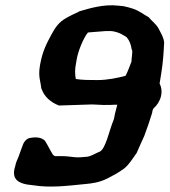

<svg xmlns="http://www.w3.org/2000/svg" viewBox="-20 -701 633 717"><path d="M37 -81C21 -33 48 -18 81 -12L105 -9C167 1 231 -7 291 -13C327 -16 351 -20 380 -34C400 -44 420 -55 440 -69C458 -81 475 -108 489 -128H490V-129C500 -151 509 -173 519 -194C530 -223 539 -250 548 -279L550 -290L554 -297C566 -307 577 -324 581 -341C586 -361 582 -378 576 -389L582 -426C589 -468 591 -504 593 -542V-543C590 -564 582 -575 573 -593C563 -612 547 -622 535 -637C527 -641 518 -647 507 -654C486 -667 468 -672 441 -678C440 -678 420 -680 420 -680C368 -686 314 -670 274 -658V-657C259 -650 243 -643 226 -633C201 -619 186 -599 171 -570C155 -540 139 -511 130 -461L129 -455C122 -413 132 -398 134 -371V-370H135C145 -340 169 -319 200 -307H201L324 -311L367 -309C384 -309 398 -309 410 -310H418L409 -275C408 -268 407 -263 405 -255C388 -216 375 -143 351 -134L349 -133H348C337 -128 317 -117 308 -116C294 -115 273 -112 259 -114C242 -116 226 -118 209 -118H185C181 -120 177 -123 176 -126C166 -142 158 -160 148 -175V-176H147C137 -186 119 -191 93 -186C82 -185 70 -174 65 -159C60 -144 53 -128 49 -115C45 -105 39 -94 37 -81ZM264 -465 266 -477C271 -510 292 -559 307 -578L308 -579C309 -579 311 -580 311 -580L375 -585C393 -585 399 -586 415 -581C427 -578 441 -570 453 -562C464 -549 469 -535 472 -515H473C476 -505 471 -487 471 -471C465 -456 457 -433 449 -418C419 -410 382 -402 343 -402C315 -402 288 -402 263 -406C260 -423 259 -442 264 -465Z"/></svg>

Font: Vapor
Style: SbdObl
Weight: 600
Foundry: Cannot Into Space Fonts
Version: Version 0.179